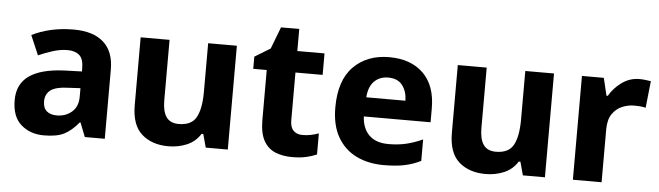

<svg xmlns="http://www.w3.org/2000/svg" viewBox="-45 -829 3453 1006"><g transform="rotate(5 1682.0 -326.0)"><path d="M317 -556Q419 -556 473.5 -507.5Q528 -459 528 -364V0H423L394 -74H390Q354 -30 315.5 -10Q277 10 208 10Q136 10 88 -32Q40 -74 40 -161Q40 -246 102 -289.5Q164 -333 287 -338L378 -341V-358Q378 -407 355.5 -426.5Q333 -446 294 -446Q257 -446 218 -434Q179 -422 141 -405L97 -508Q140 -530 195.5 -543Q251 -556 317 -556ZM321 -250Q249 -248 221.5 -227Q194 -206 194 -168Q194 -133 213.5 -116.5Q233 -100 266 -100Q313 -100 345.5 -128Q378 -156 378 -208V-253Z M1175 -546V0H1059L1040 -70H1031Q1005 -28 960 -9Q915 10 863 10Q776 10 722.5 -37.5Q669 -85 669 -190V-546H821V-228Q821 -170 841.5 -140.5Q862 -111 907 -111Q975 -111 999.5 -157Q1024 -203 1024 -290V-546Z M1558 -110Q1581 -110 1602.5 -114.5Q1624 -119 1643 -126V-15Q1618 -4 1587 3Q1556 10 1513 10Q1464 10 1425 -6Q1386 -22 1364 -61.5Q1342 -101 1342 -172V-433H1271V-497L1353 -547L1397 -662H1493V-546H1636V-433H1493V-181Q1493 -145 1510.5 -127.5Q1528 -110 1558 -110Z M1976 -556Q2090 -556 2155.5 -492Q2221 -428 2221 -308V-235H1870Q1873 -173 1908.5 -137.5Q1944 -102 2011 -102Q2062 -102 2104 -112Q2146 -122 2190 -142V-29Q2150 -9 2105 0.5Q2060 10 1995 10Q1914 10 1851.5 -20.5Q1789 -51 1753 -113Q1717 -175 1717 -269Q1717 -412 1788.5 -484Q1860 -556 1976 -556ZM1980 -449Q1935 -449 1906.5 -420.5Q1878 -392 1874 -336H2080Q2079 -385 2054.5 -417Q2030 -449 1980 -449Z M2843 -546V0H2727L2708 -70H2699Q2673 -28 2628 -9Q2583 10 2531 10Q2444 10 2390.5 -37.5Q2337 -85 2337 -190V-546H2489V-228Q2489 -170 2509.5 -140.5Q2530 -111 2575 -111Q2643 -111 2667.5 -157Q2692 -203 2692 -290V-546Z M3292 -556Q3307 -556 3324 -554Q3341 -552 3352 -550L3337 -409Q3326 -412 3311 -413.5Q3296 -415 3275 -415Q3244 -415 3213 -402Q3182 -389 3161.5 -359Q3141 -329 3141 -277V0H2990V-546H3105L3127 -454H3134Q3158 -496 3199.5 -526Q3241 -556 3292 -556Z"/></g></svg>

Font: Noto Sans Thai Looped
Style: Bold
Weight: 700
Designer: Sasikarn Vongin, Ben Mitchell
Foundry: The Fontpad Ltd
Version: Version 1.001; ttfautohint (v1.8.4.7-5d5b)